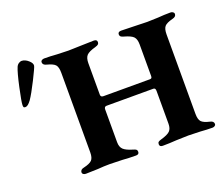

<svg xmlns="http://www.w3.org/2000/svg" viewBox="-114 -856 1202 1030"><g transform="rotate(-20 487.5 -340.5)"><path d="M19 0ZM193 -11Q193 -28 214 -32Q249 -40 261.5 -53Q274 -66 274 -97V-551Q274 -584 262.5 -597Q251 -610 216 -619Q194 -624 194 -640Q194 -647 200 -651Q206 -655 214 -655Q251 -655 287 -652Q333 -650 351 -650Q368 -650 420 -652Q474 -654 497 -654Q515 -654 515 -639Q515 -631 510 -626.5Q505 -622 494 -619Q454 -608 441 -594Q428 -580 428 -550V-370Q428 -356 444 -356H708Q715 -356 718 -359Q721 -362 721 -370V-550Q721 -580 708.5 -594Q696 -608 656 -619Q644 -622 639 -626.5Q634 -631 634 -639Q634 -654 653 -654Q676 -654 730 -652Q782 -650 801 -650Q819 -650 863 -652Q898 -655 935 -655Q943 -655 949 -650.5Q955 -646 955 -640Q955 -624 934 -619Q898 -610 886.5 -596.5Q875 -583 875 -551V-98Q875 -66 887 -53Q899 -40 934 -32Q955 -28 955 -11Q955 -5 949 -1Q943 3 936 3Q903 3 867 0Q819 -2 799 -2Q780 -2 730 0Q690 3 652 3Q634 3 634 -12Q634 -21 639 -25Q644 -29 655 -32Q694 -43 707.5 -56.5Q721 -70 721 -98V-285Q721 -302 709 -302H442Q428 -302 428 -286V-99Q428 -71 443 -57Q458 -43 496 -32Q507 -29 512 -25Q517 -21 517 -12Q517 3 499 3Q463 3 422 0Q370 -2 351 -2Q318 -2 282 1Q234 3 213 3Q205 3 199 -1Q193 -5 193 -11ZM19 -459Q19 -477 36 -555.5Q53 -634 65 -662Q70 -673 79.5 -679Q89 -685 98 -684Q116 -683 134 -667Q152 -651 150 -637Q149 -628 116.5 -563.5Q84 -499 64 -470Q45 -444 31 -444Q23 -444 21 -447.5Q19 -451 19 -459Z"/></g></svg>

Font: EB Garamond
Style: Bold
Weight: 700
Designer: Georg Duffner and Octavio Pardo
Foundry: Georg Duffner
Version: Version 1.000; ttfautohint (v1.6)